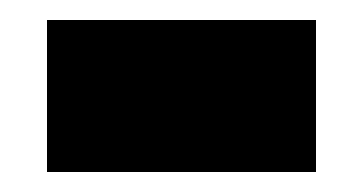

<svg xmlns="http://www.w3.org/2000/svg" viewBox="-20 -364 363 192"><path d="M27 -192V-344H296V-192Z"/></svg>

Font: Noto Sans Gujarati Condensed Black
Style: Regular
Weight: 900
Width: 3
Designer: Jelle Bosma - Monotype Design Team, Universal Thirst
Foundry: Monotype Imaging Inc.
Version: Version 2.106; ttfautohint (v1.8.4.7-5d5b)